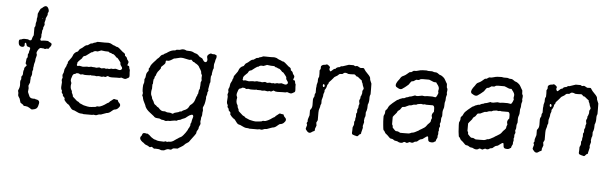

<svg xmlns="http://www.w3.org/2000/svg" viewBox="-51 -823 3831 1197"><g transform="rotate(5 1864.5 -224.0)"><path d="M228 -423.3Q230 -421.9 231 -420.9Q231.9 -419.9 234.9 -418.9Q237.3 -418 240.2 -416.5Q243.2 -415 246.6 -412.1Q250 -409.2 248 -402.3Q246.1 -395.5 243.2 -392.1Q240.2 -389.2 239.3 -388.2Q238.3 -386.7 235.4 -381.8Q232.9 -376.5 230 -377H217.8Q214.8 -374 210.4 -374Q206.1 -374 200.2 -377Q194.3 -377 189 -377L187 -377.9H183.1Q174.3 -377 165 -360.4Q155.8 -343.8 162.1 -337.9Q163.6 -328.6 159.7 -318.8Q155.8 -309.1 155.8 -293Q148.9 -272.5 148.9 -257.8L147 -250L147.9 -241.2L143.1 -226.1Q143.1 -223.6 143.6 -216.8Q144 -208 141.1 -200.2Q138.2 -192.9 136.2 -188L137.2 -182.1L136.2 -173.8Q135.3 -171.9 135.7 -164.6Q136.2 -157.2 134.8 -155.8L127.9 -139.2Q127 -135.7 128.4 -129.9Q129.9 -124 129.9 -122.1L127.9 -98.1Q127.9 -95.7 131.8 -88.4Q135.7 -81.1 136.7 -77.6Q138.2 -71.3 144 -64.9Q151.4 -59.1 162.1 -59.1H174.8Q177.7 -56.2 182.1 -56.2Q201.2 -54.2 203.1 -40Q203.1 -28.8 200.2 -22.9Q200.2 -17.6 195.3 -7.8Q190.4 2 176.3 5.9Q161.1 9.8 158.2 8.3Q155.3 6.8 144.5 -0.5Q133.8 -7.8 119.1 -8.8H113.8Q108.9 -8.8 108.4 -9.8Q107.9 -10.7 106.4 -12.7Q105 -14.6 104 -16.1Q103 -17.1 96.2 -21Q89.4 -24.9 86.9 -27.8Q85 -31.2 83 -41Q80.6 -53.2 74.2 -60.5Q67.9 -67.9 68.4 -76.2Q68.8 -85 68.8 -86.4L65.9 -98.1V-103Q75.7 -122.6 74.7 -139.6Q73.2 -156.2 74.2 -163.1L79.1 -173.8Q79.1 -175.8 78.6 -182.6Q78.1 -189.5 79.1 -190.9Q80.1 -192.9 83 -195.8Q86.9 -199.7 86.9 -209.5V-216.8Q86.9 -227.1 91.8 -236.8Q91.8 -240.7 91.8 -245.1Q93.8 -249 99.6 -254.9Q105.5 -260.7 106 -265.1Q96.2 -268.6 98.1 -279.8Q100.1 -291 100.1 -296.4Q100.1 -301.8 100.6 -303.7Q101.6 -306.6 104 -309.1Q106.9 -312 106.9 -314.9V-333Q112.8 -338.9 112.3 -344.2Q111.8 -349.6 115.2 -357.9Q118.7 -366.2 117.2 -373Q115.2 -376 108.4 -377.4Q101.6 -378.9 98.1 -380.9Q94.7 -382.8 92.8 -391.6Q90.8 -400.4 87.9 -401.9Q80.1 -403.8 81.5 -390.1Q82 -385.3 81.1 -382.8Q76.2 -373 62.5 -375.5Q48.8 -377.9 44.9 -391.6Q39.1 -419.9 53.2 -419.9Q58.6 -419.9 63 -422.9Q67.4 -425.8 80.1 -425.8L98.1 -424.8Q101.1 -424.8 105 -421.9Q109.4 -418.9 115.2 -419.9Q121.1 -420.9 122.1 -424.8Q126.5 -441.9 129.4 -446.8Q132.8 -451.7 132.8 -454.1V-501L138.2 -511.2Q139.2 -514.2 138.7 -521.5Q138.2 -528.8 140.6 -535.2Q143.1 -542 143.1 -546.9V-558.1Q146 -566.9 146 -574.2Q146 -581.5 146 -588.9Q156.2 -614.3 159.2 -617.2L161.1 -621.1Q162.1 -622.1 166 -624.5Q169.9 -627 170.9 -627.9Q195.8 -652.8 208.5 -627.9Q217.8 -608.9 208 -599.1Q208 -593.3 208 -586.9L198.2 -564.9V-557.1Q193.4 -540 192.9 -537.1L194.8 -523.9Q193.8 -520 190.9 -514.2Q188 -508.8 187.5 -506.8Q187 -504.9 187.5 -501.5Q188 -498 187.5 -496.6Q187 -495.1 185.1 -492.2Q183.1 -489.3 183.1 -487.8L182.1 -470.2L180.2 -462.9Q180.2 -460.9 180.7 -453.1Q181.2 -445.3 180.2 -443.4Q171.4 -428.2 180.7 -423.8Q183.1 -422.9 188.5 -424.3Q194.3 -425.8 209 -425.8Q223.6 -425.8 224.6 -425.3Q225.6 -424.8 228 -423.3ZM178.2 -564.9Q176.3 -562 181.2 -561Q183.1 -564 178.2 -564.9Z M509.8 -439Q517.1 -439 532.7 -446.8H548.8Q570.8 -446.8 577.6 -446.3Q584.5 -445.8 592.3 -446.8Q600.1 -447.8 607.9 -445.8Q614.7 -443.8 615.7 -443.8L633.8 -434.1H636.7L654.8 -425.8H658.2Q665 -425.8 695.8 -397Q710.4 -389.6 710.4 -381.8V-376Q712.4 -374 717.8 -370.1Q723.1 -366.2 724.1 -360.8Q725.1 -354 731.9 -346.7Q739.3 -339.4 733.4 -327.1Q727.5 -314.9 735.8 -314.9H737.8Q743.7 -313 743.7 -305.2Q743.7 -297.4 748.5 -290V-274.9Q748.5 -273.4 749.5 -261.7Q750.5 -250 749 -246.6Q747.6 -243.2 746.6 -242.2Q745.6 -241.2 743.2 -240.2Q740.7 -239.3 732.9 -234.4Q725.1 -229.5 714.8 -232.9L699.7 -237.8L689.5 -234.9Q679.7 -234.9 670.4 -234.9L641.1 -233.9Q633.8 -233.9 627.4 -234.9L614.7 -240.2L600.6 -232.9Q598.6 -231.9 595.2 -233.4Q591.8 -234.9 590.8 -234.9L577.6 -231.9L559.1 -234.9L543.5 -232.9L533.7 -234.9H511.7L506.8 -236.8L500.5 -234.9Q490.7 -234.9 480.5 -234.4Q470.2 -233.9 463.9 -235.8Q457.5 -237.8 455.1 -236.8Q450.2 -234.9 445.8 -234.9Q441.4 -234.9 434.6 -240.2Q419.9 -242.7 416.5 -239.3Q411.6 -234.9 408.2 -234.9H404.8Q398.9 -231.9 395.5 -225.1Q385.7 -201.2 387.7 -189.9L392.6 -176.8Q385.7 -147 397.9 -130.9Q400.4 -127.4 400.4 -122.6V-118.2Q402.3 -112.8 405.3 -107.9Q408.7 -103 408.2 -99.1Q407.7 -93.8 412.1 -90.8Q416.5 -87.9 426.8 -77.6Q437 -67.4 440.9 -66.4Q444.8 -65.4 446.8 -64Q448.7 -63 451.7 -59.6Q454.6 -56.2 456.5 -55.2Q458.5 -54.2 462.4 -53.2Q466.3 -52.2 473.6 -48.3Q481 -44.4 486.8 -43.9L504.4 -40Q518.1 -37.1 530.8 -39.1Q543.5 -41 548.3 -41Q553.2 -41 554.7 -41.5Q558.1 -42.5 561.5 -44.9Q564.9 -47.4 573.2 -45.9Q581.1 -44.9 596.7 -52.7Q612.8 -61 619.1 -66.4Q625.5 -71.8 627.9 -72.3Q634.8 -74.2 638.2 -78.6Q641.6 -83 642.6 -84Q643.6 -85 647.5 -87.4Q651.9 -89.8 656.7 -94.7Q661.6 -99.6 666.5 -101.1L679.7 -98.1Q688.5 -98.1 689.5 -96.7Q690.4 -95.7 691.9 -90.8Q693.8 -85 699.7 -79.6Q717.3 -64.5 694.8 -43.9Q684.6 -36.1 678.2 -36.1Q671.9 -36.1 667 -32.2Q661.6 -28.3 650.9 -19Q640.1 -10.3 627.4 -9.8Q616.2 -4.9 610.8 -3.9Q605.5 -2.9 600.1 0Q594.7 2.9 589.4 2.9Q583.5 2.9 580.6 3.4Q577.6 3.9 571.3 6.8Q564.9 9.8 561.5 9.8L546.4 7.8L538.6 9.8Q511.7 9.8 484.9 9.8L477.5 7.8Q459 7.8 452.1 3.9Q444.8 0 436 -3.4Q427.2 -6.8 426.8 -7.8Q415.5 -9.8 410.6 -13.2Q405.8 -16.6 397.5 -28.3Q389.6 -40 385.7 -42Q381.8 -43.9 378.9 -45.9Q375.5 -47.9 367.7 -56.6Q359.9 -65.4 358.9 -67.9Q357.9 -69.3 358.9 -74.2Q359.4 -79.1 357.9 -81.1Q356.4 -83 346.7 -92.8L345.7 -102.1Q336.9 -110.8 337.4 -116.7Q338.4 -122.1 338.4 -124L333.5 -132.8Q331.5 -138.7 331.5 -146.5L333.5 -176.8L330.6 -190.9L335.4 -207Q335.4 -208 334 -212.4Q332.5 -216.8 333.5 -225.1Q340.8 -237.8 340.8 -248.5Q340.8 -259.3 347.2 -269.5Q353.5 -279.8 353.5 -283.7Q353.5 -287.1 354 -288.1Q354.5 -289.1 355.5 -290.5Q356.4 -292 357.4 -293.5Q358.4 -294.9 358.9 -296.4Q359.4 -297.9 358.9 -301.3Q358.9 -304.7 360.8 -308.6Q362.8 -312.5 372.1 -324.2Q384.3 -339.4 386.2 -347.2Q387.7 -355 395.5 -363.8Q403.8 -372.1 409.2 -373.5Q414.6 -375 416 -376.5Q418.5 -378.9 421.9 -385.7Q425.3 -392.6 431.6 -395.5Q439.9 -399.4 451.2 -410.2Q462.4 -420.9 473.6 -420.9Q477.1 -422.4 491.7 -433.1L499.5 -434.1Q504.9 -434.1 509.8 -439ZM506.8 -289.1Q513.7 -287.1 529.8 -287.1L538.6 -285.2L557.6 -289.1Q558.6 -289.1 570.8 -284.2L588.4 -287.1L599.6 -284.2L609.9 -286.1L618.7 -284.2L632.8 -288.1Q634.8 -288.1 639.2 -287.1Q643.6 -286.1 650.4 -288.1Q657.7 -290 660.2 -289.6Q662.6 -289.1 667.5 -287.6Q672.4 -286.1 679.7 -284.2Q687 -282.2 692.9 -285.6Q698.7 -289.1 699.7 -294.9Q700.2 -300.8 693.4 -308.6Q686.5 -316.4 686.5 -322.8V-330.1Q685.5 -333 681.2 -337.9Q676.8 -342.8 672.9 -348.6Q666 -359.4 658.7 -359.9Q656.7 -362.3 648.4 -371.1Q640.1 -379.9 630.9 -379.9Q629.4 -381.3 622.6 -384.8Q613.8 -384.8 610.4 -388.7Q606.9 -392.6 605 -392.1Q582 -392.1 570.3 -394.5Q558.6 -397 556.6 -394Q541.5 -388.2 538.6 -387.2L526.9 -388.2Q516.1 -388.2 507.8 -379.9Q500.5 -379.9 496.6 -376Q493.7 -375 466.8 -354Q464.8 -353 458.5 -351.6Q452.1 -350.1 448.7 -343.3Q445.8 -335.9 442.9 -333.5Q439.9 -331.1 436.5 -327.6Q424.8 -317.4 418.5 -307.1V-299.8Q417.5 -298.8 417.5 -296.9L416.5 -293Q418 -284.7 425.3 -286.6Q432.6 -289.1 434.6 -288.1L455.6 -284.2L481.4 -287.1L491.7 -286.1Z M1159.7 -2.4Q1159.7 -7.8 1167.5 -33.2Q1167.5 -48.8 1154.8 -44.9Q1142.1 -41 1130.4 -30.8Q1118.7 -20.5 1114.3 -19.5Q1109.9 -18.6 1100.6 -14.2Q1091.3 -8.8 1088.9 -7.8Q1086.4 -6.8 1081.5 -6.3Q1076.7 -5.9 1074.7 -4.9Q1072.8 -3.9 1070.3 -2Q1068.4 0 1067.4 0H1054.2L1036.6 2.9Q1025.9 5.9 1021 5.4Q1016.6 4.9 1013.7 4.9L999.5 7.8Q996.6 7.8 992.7 5.9Q984.9 2 979 2.4Q973.1 2.9 967.3 -0.5Q961.4 -3.9 957.5 -4.4Q953.6 -4.9 944.3 -5.4Q935.1 -5.9 930.2 -8.8Q925.3 -11.7 922.4 -15.6Q919.4 -19 897 -35.6Q874.5 -52.2 866.2 -70.8Q865.2 -71.3 865.2 -74.2Q865.2 -77.1 856.4 -93.8Q847.7 -110.4 846.2 -118.7Q845.2 -127 844.2 -128.9L839.4 -138.2L842.3 -153.8Q836.4 -166 839.4 -204.1L844.2 -219.2Q845.2 -222.2 844.7 -229Q844.2 -235.8 844.2 -240.2L849.6 -252Q850.6 -253.9 851.6 -267.6Q852.5 -281.2 865.2 -293.9Q866.2 -296.9 865.7 -301.3Q865.2 -305.7 865.2 -308.1Q865.2 -310.5 870.6 -315.9Q870.6 -317.4 874.5 -327.1Q879.4 -336.9 892.1 -350.6Q904.8 -364.3 906.7 -366.2Q908.2 -368.2 908.7 -369.1Q908.7 -370.1 910.6 -371.6Q912.6 -373 913.6 -374.5Q914.6 -376 918.5 -378.4Q922.4 -380.9 930.2 -391.6Q938 -402.3 947.3 -402.8Q956.1 -411.6 965.3 -414.1Q966.3 -415 978.5 -422.9Q999 -436 1019.5 -436L1028.3 -440.9Q1031.2 -441.9 1038.6 -441.4Q1045.9 -440.9 1052.7 -443.4Q1059.6 -445.8 1061.5 -446.3Q1063.5 -446.8 1069.3 -446.8Q1075.2 -446.8 1078.6 -445.8L1090.3 -440.9Q1121.6 -440.9 1130.9 -435.5Q1143.1 -428.7 1150.4 -427.7Q1157.7 -426.8 1165.5 -418.9L1175.3 -409.2Q1178.2 -407.2 1183.1 -405.3Q1188 -403.3 1190.9 -401.4Q1193.4 -399.9 1198.7 -390.6Q1204.1 -381.3 1210.4 -379.9Q1221.7 -377 1224.6 -392.1Q1225.6 -396 1222.2 -407.7Q1218.8 -419.4 1228 -427.7Q1237.3 -436 1244.6 -436L1253.4 -433.1H1266.6Q1268.6 -433.1 1271 -431.2Q1273.4 -429.2 1276.9 -428.7Q1280.3 -428.2 1280.3 -419.4Q1280.3 -411.1 1277.3 -405.3Q1274.4 -399.4 1273.9 -392.6Q1273.4 -386.2 1270.5 -378.9Q1267.6 -371.1 1268.1 -360.4Q1268.6 -349.6 1268.6 -346.2Q1263.2 -335 1263.2 -330.1Q1263.2 -325.2 1261.7 -321.3Q1260.3 -317.4 1260.3 -314V-305.2L1255.4 -293Q1254.4 -289.1 1254.9 -275.9Q1255.4 -262.7 1255.4 -257.8L1252.4 -251Q1249.5 -231 1247.6 -222.7Q1245.6 -214.4 1245.6 -211.9L1247.6 -205.1Q1247.6 -201.2 1242.7 -193.8Q1242.7 -179.7 1239.7 -173.3Q1236.8 -167 1236.8 -162.1Q1237.3 -157.2 1237.3 -153.3Q1237.3 -149.4 1234.4 -133.3Q1231.4 -116.7 1228.5 -110.8L1222.7 -97.2Q1221.7 -93.3 1223.6 -85.9Q1225.6 -78.6 1223.6 -71.3Q1221.7 -64 1222.2 -55.7Q1222.7 -47.4 1219.7 -40Q1216.3 -33.2 1216.8 -27.3Q1217.3 -21.5 1215.3 -14.2Q1213.4 -7.3 1215.8 0.5Q1218.3 8.3 1212.9 16.6Q1206.5 26.4 1206.5 39.1Q1194.8 56.6 1195.8 62.5Q1196.8 68.4 1185.1 83Q1173.3 97.7 1164.6 110.4Q1155.8 123 1153.8 125.5Q1151.4 127.9 1144.5 131.8Q1138.2 135.7 1135.3 137.7Q1132.3 139.6 1130.4 142.1Q1128.4 144 1127.4 145.5Q1126.5 147 1124.5 148.4Q1122.6 149.9 1119.1 152.8Q1115.7 155.3 1106 161.1Q1096.2 167 1094.2 168Q1093.3 168.9 1091.8 170.4Q1088.4 173.8 1074.7 172.9Q1061 171.9 1055.2 177.2Q1049.3 183.1 1045.4 183.1L1028.3 181.2Q1019 182.6 1004.4 190.9Q987.3 193.4 980 189Q972.7 185.1 951.7 185.1L941.4 186L927.2 175.8Q922.9 175.8 918.5 178.2Q914.1 180.7 909.2 176.3Q902.8 170.9 893.1 168Q883.3 165 879.4 160.6Q875.5 156.2 873.5 155.3Q871.6 154.3 869.6 152.8Q867.7 151.9 866.2 150.9Q845.2 134.8 850.6 121.1Q850.6 119.1 853.5 116.7Q857.9 113.3 860.4 103.5Q863.3 94.2 873 94.2Q882.3 94.2 884.3 96.2Q889.2 96.2 893.6 96.2Q903.3 101.1 918.5 116.2Q937 128.9 940.9 128.9Q945.3 128.9 953.6 132.8Q961.4 136.7 999.5 137.2Q1006.3 133.8 1009.3 133.8Q1012.2 133.8 1015.1 135.7Q1018.6 137.7 1022.9 135.7Q1027.3 133.8 1033.2 134.3Q1039.1 134.8 1047.9 131.8Q1056.6 128.9 1066.9 120.6Q1076.7 112.8 1079.6 111.8Q1084 110.4 1087.4 106.9Q1090.8 103.5 1096.7 101.6Q1102.5 99.1 1107.9 94.7Q1114.7 88.9 1128.9 69.8Q1142.6 50.3 1142.6 44.9Q1147.9 39.6 1154.3 22Q1154.3 17.1 1154.3 12.2Q1159.2 2 1159.7 1ZM1193.4 -219.2Q1195.3 -225.1 1195.3 -252Q1200.2 -261.7 1200.2 -264.6L1198.2 -277.8L1199.2 -295.9L1193.4 -307.1V-310.1Q1193.4 -320.3 1187 -329.1Q1180.7 -337.9 1178.2 -343.3Q1174.3 -354.5 1156.2 -365.2Q1155.3 -366.2 1153.3 -366.7Q1151.4 -367.2 1150.4 -367.7Q1149.4 -368.2 1148.4 -369.6Q1147.5 -371.1 1146 -372.1Q1144.5 -373 1143.6 -373.5Q1142.6 -374 1140.6 -374Q1139.2 -374 1137.2 -375Q1135.3 -376 1131.3 -380.9Q1127.4 -385.7 1125.5 -386.7Q1123.5 -387.7 1116.2 -384.8Q1110.4 -384.8 1089.4 -389.6Q1068.4 -394.5 1063 -393.6Q1058.1 -393.1 1054.2 -393.1L1025.4 -386.2Q1019.5 -386.2 1014.6 -383.8L1004.4 -377Q1002.4 -375 992.7 -370.6Q982.9 -366.2 975.6 -367.7Q967.8 -369.1 967.3 -365.2Q966.3 -361.8 966.3 -359.4V-354Q964.4 -346.2 952.6 -336.4Q940.4 -326.7 940.4 -322.3V-316.9Q939.5 -316.9 935.1 -309.1Q930.2 -301.8 926.3 -297.9Q922.4 -293.9 921.4 -292Q920.4 -290 919.9 -288.1Q919.4 -286.1 918.9 -285.2Q918.5 -284.2 917 -282.7Q915.5 -281.2 915 -279.3Q914.6 -277.3 914.6 -275.4Q914.6 -270.5 910.6 -266.6Q906.7 -262.7 906.2 -258.3V-252L901.4 -245.1Q899.4 -235.4 899.4 -216.8Q896.5 -213.9 896.5 -210V-186Q890.6 -165.5 894.5 -147L900.4 -133.8Q901.4 -131.8 901.4 -129.4Q901.4 -127 901.9 -125.5Q902.3 -124 903.8 -121.6Q905.3 -119.1 906.2 -117.7Q907.2 -116.2 908.7 -113.3Q910.6 -110.4 911.6 -109.4Q912.6 -107.9 915.5 -99.6Q918.5 -91.3 923.8 -87.9Q929.2 -85 930.2 -84Q931.2 -83 934.1 -80.1Q936.5 -77.1 938 -76.2Q939.5 -75.2 942.9 -73.7Q946.3 -72.3 947.3 -71.3Q964.4 -49.8 980 -51.8Q986.3 -52.7 989.3 -51.8L1002.4 -46.9Q1005.4 -45.9 1012.2 -46.4Q1019 -46.9 1022.5 -45.9L1038.6 -41L1049.3 -47.9Q1053.2 -49.8 1063.5 -51.8Q1073.7 -53.7 1077.6 -56.6Q1081.5 -60.1 1085 -59.6Q1088.4 -59.1 1090.3 -59.6Q1092.3 -60.1 1095.2 -63Q1099.1 -66.9 1107.4 -69.8Q1129.4 -77.1 1137.7 -96.7Q1140.6 -103 1143.6 -105Q1164.6 -119.1 1170.4 -141.1Q1176.3 -163.1 1180.7 -166Q1180.7 -168 1180.7 -169.9Q1180.7 -171.9 1181.2 -173.3Q1181.6 -174.8 1183.6 -176.3Q1185.5 -177.7 1185.5 -180.2L1188.5 -202.1L1193.4 -210.9Z M1547.4 -439Q1554.7 -439 1570.3 -446.8H1586.4Q1608.4 -446.8 1615.2 -446.3Q1622.1 -445.8 1629.9 -446.8Q1637.7 -447.8 1645.5 -445.8Q1652.3 -443.8 1653.3 -443.8L1671.4 -434.1H1674.3L1692.4 -425.8H1695.8Q1702.6 -425.8 1733.4 -397Q1748 -389.6 1748 -381.8V-376Q1750 -374 1755.4 -370.1Q1760.7 -366.2 1761.7 -360.8Q1762.7 -354 1769.5 -346.7Q1776.9 -339.4 1771 -327.1Q1765.1 -314.9 1773.4 -314.9H1775.4Q1781.2 -313 1781.2 -305.2Q1781.2 -297.4 1786.1 -290V-274.9Q1786.1 -273.4 1787.1 -261.7Q1788.1 -250 1786.6 -246.6Q1785.2 -243.2 1784.2 -242.2Q1783.2 -241.2 1780.8 -240.2Q1778.3 -239.3 1770.5 -234.4Q1762.7 -229.5 1752.4 -232.9L1737.3 -237.8L1727.1 -234.9Q1717.3 -234.9 1708 -234.9L1678.7 -233.9Q1671.4 -233.9 1665 -234.9L1652.3 -240.2L1638.2 -232.9Q1636.2 -231.9 1632.8 -233.4Q1629.4 -234.9 1628.4 -234.9L1615.2 -231.9L1596.7 -234.9L1581.1 -232.9L1571.3 -234.9H1549.3L1544.4 -236.8L1538.1 -234.9Q1528.3 -234.9 1518.1 -234.4Q1507.8 -233.9 1501.5 -235.8Q1495.1 -237.8 1492.7 -236.8Q1487.8 -234.9 1483.4 -234.9Q1479 -234.9 1472.2 -240.2Q1457.5 -242.7 1454.1 -239.3Q1449.2 -234.9 1445.8 -234.9H1442.4Q1436.5 -231.9 1433.1 -225.1Q1423.3 -201.2 1425.3 -189.9L1430.2 -176.8Q1423.3 -147 1435.5 -130.9Q1438 -127.4 1438 -122.6V-118.2Q1439.9 -112.8 1442.9 -107.9Q1446.3 -103 1445.8 -99.1Q1445.3 -93.8 1449.7 -90.8Q1454.1 -87.9 1464.4 -77.6Q1474.6 -67.4 1478.5 -66.4Q1482.4 -65.4 1484.4 -64Q1486.3 -63 1489.3 -59.6Q1492.2 -56.2 1494.1 -55.2Q1496.1 -54.2 1500 -53.2Q1503.9 -52.2 1511.2 -48.3Q1518.6 -44.4 1524.4 -43.9L1542 -40Q1555.7 -37.1 1568.4 -39.1Q1581.1 -41 1585.9 -41Q1590.8 -41 1592.3 -41.5Q1595.7 -42.5 1599.1 -44.9Q1602.5 -47.4 1610.8 -45.9Q1618.7 -44.9 1634.3 -52.7Q1650.4 -61 1656.7 -66.4Q1663.1 -71.8 1665.5 -72.3Q1672.4 -74.2 1675.8 -78.6Q1679.2 -83 1680.2 -84Q1681.2 -85 1685.1 -87.4Q1689.5 -89.8 1694.3 -94.7Q1699.2 -99.6 1704.1 -101.1L1717.3 -98.1Q1726.1 -98.1 1727.1 -96.7Q1728 -95.7 1729.5 -90.8Q1731.4 -85 1737.3 -79.6Q1754.9 -64.5 1732.4 -43.9Q1722.2 -36.1 1715.8 -36.1Q1709.5 -36.1 1704.6 -32.2Q1699.2 -28.3 1688.5 -19Q1677.7 -10.3 1665 -9.8Q1653.8 -4.9 1648.4 -3.9Q1643.1 -2.9 1637.7 0Q1632.3 2.9 1627 2.9Q1621.1 2.9 1618.2 3.4Q1615.2 3.9 1608.9 6.8Q1602.5 9.8 1599.1 9.8L1584 7.8L1576.2 9.8Q1549.3 9.8 1522.5 9.8L1515.1 7.8Q1496.6 7.8 1489.7 3.9Q1482.4 0 1473.6 -3.4Q1464.8 -6.8 1464.4 -7.8Q1453.1 -9.8 1448.2 -13.2Q1443.4 -16.6 1435.1 -28.3Q1427.2 -40 1423.3 -42Q1419.4 -43.9 1416.5 -45.9Q1413.1 -47.9 1405.3 -56.6Q1397.5 -65.4 1396.5 -67.9Q1395.5 -69.3 1396.5 -74.2Q1397 -79.1 1395.5 -81.1Q1394 -83 1384.3 -92.8L1383.3 -102.1Q1374.5 -110.8 1375 -116.7Q1376 -122.1 1376 -124L1371.1 -132.8Q1369.1 -138.7 1369.1 -146.5L1371.1 -176.8L1368.2 -190.9L1373 -207Q1373 -208 1371.6 -212.4Q1370.1 -216.8 1371.1 -225.1Q1378.4 -237.8 1378.4 -248.5Q1378.4 -259.3 1384.8 -269.5Q1391.1 -279.8 1391.1 -283.7Q1391.1 -287.1 1391.6 -288.1Q1392.1 -289.1 1393.1 -290.5Q1394 -292 1395 -293.5Q1396 -294.9 1396.5 -296.4Q1397 -297.9 1396.5 -301.3Q1396.5 -304.7 1398.4 -308.6Q1400.4 -312.5 1409.7 -324.2Q1421.9 -339.4 1423.8 -347.2Q1425.3 -355 1433.1 -363.8Q1441.4 -372.1 1446.8 -373.5Q1452.1 -375 1453.6 -376.5Q1456.1 -378.9 1459.5 -385.7Q1462.9 -392.6 1469.2 -395.5Q1477.5 -399.4 1488.8 -410.2Q1500 -420.9 1511.2 -420.9Q1514.6 -422.4 1529.3 -433.1L1537.1 -434.1Q1542.5 -434.1 1547.4 -439ZM1544.4 -289.1Q1551.3 -287.1 1567.4 -287.1L1576.2 -285.2L1595.2 -289.1Q1596.2 -289.1 1608.4 -284.2L1626 -287.1L1637.2 -284.2L1647.5 -286.1L1656.2 -284.2L1670.4 -288.1Q1672.4 -288.1 1676.8 -287.1Q1681.2 -286.1 1688 -288.1Q1695.3 -290 1697.8 -289.6Q1700.2 -289.1 1705.1 -287.6Q1710 -286.1 1717.3 -284.2Q1724.6 -282.2 1730.5 -285.6Q1736.3 -289.1 1737.3 -294.9Q1737.8 -300.8 1731 -308.6Q1724.1 -316.4 1724.1 -322.8V-330.1Q1723.1 -333 1718.8 -337.9Q1714.4 -342.8 1710.4 -348.6Q1703.6 -359.4 1696.3 -359.9Q1694.3 -362.3 1686 -371.1Q1677.7 -379.9 1668.5 -379.9Q1667 -381.3 1660.2 -384.8Q1651.4 -384.8 1647.9 -388.7Q1644.5 -392.6 1642.6 -392.1Q1619.6 -392.1 1607.9 -394.5Q1596.2 -397 1594.2 -394Q1579.1 -388.2 1576.2 -387.2L1564.5 -388.2Q1553.7 -388.2 1545.4 -379.9Q1538.1 -379.9 1534.2 -376Q1531.2 -375 1504.4 -354Q1502.4 -353 1496.1 -351.6Q1489.7 -350.1 1486.3 -343.3Q1483.4 -335.9 1480.5 -333.5Q1477.5 -331.1 1474.1 -327.6Q1462.4 -317.4 1456.1 -307.1V-299.8Q1455.1 -298.8 1455.1 -296.9L1454.1 -293Q1455.6 -284.7 1462.9 -286.6Q1470.2 -289.1 1472.2 -288.1L1493.2 -284.2L1519 -287.1L1529.3 -286.1Z M1934.1 -417Q1941.4 -428.2 1960 -428.2Q1965.8 -431.2 1969.7 -431.2Q1973.6 -431.2 1977.1 -428.2Q1993.2 -418 1989.3 -411.1Q1985.4 -404.3 1988.8 -397.9Q1992.2 -391.1 1994.6 -390.1Q1997.1 -389.2 2005.9 -397.9Q2016.1 -408.2 2020.5 -408.2H2024.9Q2027.8 -414.6 2034.7 -417.5Q2041 -420.9 2044.9 -420.4Q2048.8 -419.9 2052.2 -423.3Q2057.6 -428.2 2063 -428.2H2067.9Q2105 -441.4 2106 -440.9H2136.2L2145 -436Q2147 -435.1 2150.4 -436.5Q2154.3 -438 2157.2 -438Q2160.2 -438 2168 -433.6Q2175.8 -429.2 2177.7 -428.2Q2179.7 -427.2 2189.5 -428.2Q2199.2 -429.7 2202.1 -426.8Q2205.1 -423.8 2208 -418Q2210.9 -412.1 2224.6 -398.4Q2238.3 -384.8 2242.2 -377.9Q2246.1 -371.1 2245.6 -366.2Q2245.1 -360.4 2250.5 -349.6Q2255.9 -338.9 2256.3 -335.9Q2256.8 -333 2256.8 -301.8V-270Q2252 -259.3 2252 -251.5V-238.8Q2252 -217.8 2245.1 -204.1Q2245.1 -175.8 2241.7 -167Q2238.3 -158.2 2237.3 -155.3Q2236.3 -152.3 2237.3 -143.6Q2237.8 -134.3 2236.8 -130.9L2231.9 -118.2V-113.8L2230 -104L2231.9 -92.8L2226.1 -70.8Q2225.1 -68.8 2226.1 -64Q2227.1 -59.1 2227.1 -57.1L2219.2 -25.4V-21Q2216.8 -16.1 2213.9 -16.1Q2210.9 -16.6 2205.1 -8.8Q2199.2 -1 2195.3 -1.5Q2191.4 -2 2177.7 -5.9Q2165 -9.8 2163.6 -12.7Q2162.1 -15.6 2162.1 -19.5L2163.1 -37.1V-53.2Q2163.1 -56.2 2165 -59.1Q2167 -62 2168.9 -67.9Q2170.9 -73.2 2170.4 -80.1Q2169.9 -86.9 2169.9 -89.8L2174.8 -99.1Q2175.8 -102.1 2175.3 -107.4Q2174.8 -112.8 2176.3 -115.2L2178.2 -123.5Q2178.2 -125 2177.7 -132.8Q2177.2 -140.6 2178.2 -142.6Q2179.2 -144.5 2181.2 -146.5Q2183.1 -148.9 2183.1 -151.4Q2183.1 -153.3 2182.6 -160.2Q2182.1 -167 2183.1 -169.4Q2184.1 -171.9 2186 -174.3Q2188 -176.8 2188 -179.2L2189 -193.8L2192.9 -204.1Q2187.5 -223.6 2191.4 -230Q2195.8 -236.3 2195.8 -241.7V-249Q2199.7 -252.9 2204.1 -271V-286.1L2210.9 -298.8Q2211.9 -303.2 2207.5 -312Q2203.1 -321.3 2202.6 -326.2Q2201.7 -334 2195.8 -341.8V-347.7Q2195.8 -350.1 2191.9 -352.1Q2188 -354.5 2177.7 -363.3Q2167.5 -372.6 2166 -372.1H2162.6Q2160.2 -372.1 2155.3 -377.4Q2150.4 -382.8 2147.5 -383.8Q2144.5 -384.8 2134.8 -383.8Q2125 -382.8 2107.9 -383.8Q2085.4 -395 2075.7 -383.8Q2070.8 -378.4 2062 -379.4Q2053.2 -380.4 2046.9 -373Q2040.5 -366.2 2033.7 -363.3Q2027.3 -359.9 2024.4 -357.9Q2020.5 -355 2016.6 -349.1Q2012.7 -343.3 2004.4 -335Q1995.6 -326.7 1990.2 -318.8L1989.3 -312Q1988.3 -310.1 1985.4 -307.1Q1982.4 -304.7 1982.4 -302.7Q1981.9 -300.8 1981.9 -297.9Q1981.9 -294.9 1978.5 -287.1Q1975.1 -279.3 1974.1 -277.8Q1973.1 -275.9 1971.2 -273.9Q1969.2 -272 1969.2 -271V-259.8L1963.9 -245.1Q1962.9 -243.2 1963.4 -238.3Q1963.9 -233.4 1960 -220.7Q1956.1 -208 1956.1 -207V-185.1Q1950.2 -173.3 1950.7 -168.9Q1951.2 -164.6 1947.3 -154.8Q1942.9 -144.5 1942.9 -128.9V-80.1L1935.1 -64L1938 -45.9L1930.2 -24.9V-18.6Q1930.2 -11.7 1927.7 -11.2Q1918.5 -8.3 1910.6 -2Q1897.5 8.3 1884.8 -3.4Q1872.1 -15.6 1873 -22.9L1878.9 -43Q1879.9 -44.9 1877.9 -48.8Q1876 -52.7 1875.5 -54.7Q1875 -56.6 1877.4 -60.5Q1879.9 -64 1880.9 -65.9Q1880.9 -67.4 1880.4 -73.2Q1879.9 -79.1 1884.3 -90.8Q1888.7 -102.5 1889.2 -106V-137.2Q1889.2 -139.2 1894.5 -145.5Q1903.8 -156.2 1901.9 -182.6Q1900.4 -209 1904.3 -216.3Q1908.2 -223.6 1909.2 -225.6Q1910.2 -227.5 1909.7 -232.9Q1909.2 -237.8 1910.2 -240.2L1915 -249V-278.8Q1917 -284.2 1917 -298.8L1921.9 -317.9V-329.1Q1921.9 -338.9 1924.3 -343.3Q1926.8 -347.2 1927.7 -350.1Q1928.7 -353 1928.2 -369.1Q1927.2 -385.3 1927.2 -390.1L1933.1 -399.9Q1933.1 -417 1934.1 -417ZM1965.8 -303.2Q1956.5 -312.5 1955.6 -300.3Q1955.1 -295.9 1957 -292Q1959 -288.1 1961.9 -289.1Q1969.7 -291 1965.8 -303.2Z M2444.8 -257.8 2459 -263.2H2466.8L2480.5 -270Q2481.4 -271 2484.4 -271Q2487.3 -271 2489.3 -271.5Q2491.2 -272 2493.2 -273.4Q2498.5 -276.9 2504.9 -277.3Q2511.2 -277.8 2520.5 -281.7Q2529.3 -285.2 2532.2 -286.1Q2535.2 -287.1 2537.1 -285.6Q2539.6 -284.2 2541.5 -284.2H2551.8L2577.6 -289.1L2593.8 -287.1Q2604.5 -290 2641.6 -289.1L2660.6 -286.1Q2666.5 -287.1 2671.9 -299.8Q2677.7 -312.5 2677.7 -314.9Q2677.7 -316.9 2675.8 -320.3Q2673.8 -323.7 2677.2 -337.4Q2680.7 -351.1 2662.6 -372.1Q2661.6 -373 2660.2 -376Q2658.7 -378.9 2656.7 -379.4Q2654.8 -379.9 2649.4 -379.4Q2644 -378.9 2635.7 -382.8Q2627.4 -387.2 2625.5 -387.2Q2623.5 -387.2 2612.8 -392.1H2573.2Q2559.6 -392.1 2554.7 -387.7Q2549.8 -383.3 2542.5 -384.3Q2535.6 -384.8 2532.7 -384.8L2515.6 -374Q2513.7 -373 2508.3 -373Q2502.9 -373 2497.6 -364.3Q2492.2 -355.5 2487.8 -350.1Q2482.4 -344.7 2474.6 -338.9Q2466.8 -333 2464.8 -331.1Q2462.9 -329.1 2459.5 -327.6Q2456.5 -326.2 2453.6 -323.2Q2442.4 -313 2425.8 -321.8Q2409.2 -330.1 2409.7 -334Q2401.9 -347.2 2428.7 -379.9Q2436.5 -394 2442.4 -397.5Q2448.2 -400.9 2456.1 -404.3Q2463.4 -407.7 2472.7 -416Q2482.4 -424.8 2485.4 -426.8Q2488.3 -428.7 2492.2 -428.7Q2495.6 -428.2 2497.6 -429.2Q2499.5 -430.2 2504.9 -434.1Q2509.8 -438 2512.7 -439Q2515.6 -439.9 2520.5 -439Q2525.9 -438 2540.5 -442.4Q2555.2 -447.3 2567.9 -447.3Q2580.6 -447.3 2583.5 -447.8Q2586.4 -448.2 2589.4 -448.2L2603.5 -445.8H2626.5Q2627.4 -445.8 2629.9 -444.8Q2632.8 -443.8 2634.8 -443.4Q2636.7 -442.9 2638.7 -441.9Q2640.6 -440.9 2645.5 -441.4Q2650.4 -441.9 2653.3 -440.9Q2656.2 -439.9 2660.6 -438Q2664.6 -436 2668.5 -432.6Q2671.9 -429.2 2674.8 -428.2Q2677.7 -427.7 2682.6 -425.8Q2687.5 -423.8 2689.5 -422.4Q2691.4 -420.9 2698.7 -415.5Q2706.1 -410.2 2711.4 -399.9Q2716.3 -389.6 2720.7 -383.3Q2725.6 -377 2725.6 -374L2726.6 -354L2731.4 -344.2V-335.4L2729.5 -319.8L2731.4 -310.1Q2726.6 -295.4 2726.6 -292L2725.6 -272L2721.7 -256.8Q2720.7 -252.9 2721.2 -240.7Q2721.7 -228.5 2717.8 -218.8Q2711.9 -205.1 2713.4 -187.5Q2714.8 -170.4 2710.4 -166Q2707.5 -157.2 2708 -147Q2708.5 -136.7 2706.1 -131.3Q2703.6 -126 2703.1 -124Q2702.6 -122.1 2703.6 -119.1Q2704.6 -116.2 2705.1 -113.3Q2705.6 -110.4 2705.6 -107.9Q2705.6 -106 2702.6 -101.6Q2699.7 -97.2 2700.2 -89.8Q2700.7 -83 2700.7 -81.1Q2700.7 -79.1 2697.8 -73.2L2698.7 -59.1L2695.8 -48.8Q2695.8 -43 2695.8 -37.1Q2695.3 -36.1 2691.4 -28.3Q2687.5 -20.5 2687.5 -17.6Q2687.5 -11.2 2681.6 -11.2Q2674.8 -3.9 2662.1 -3.9Q2649.4 -3.9 2644 -8.8Q2638.7 -13.7 2638.7 -25.4Q2638.7 -36.6 2634.8 -39.1Q2627.9 -39.1 2616.2 -29.3Q2603.5 -18.1 2596.7 -18.1Q2589.4 -17.6 2580.6 -9.8Q2572.3 -2 2569.3 -1Q2566.4 0 2563 0Q2556.6 0 2550.3 5.4Q2543.9 10.7 2531.7 7.8Q2527.8 4.9 2525.4 5.9L2508.8 13.2L2493.7 7.8Q2487.8 7.8 2482.4 13.2Q2466.8 19.5 2447.8 7.8Q2445.3 6.8 2439.5 6.3Q2433.6 5.9 2431.2 4.9Q2428.7 3.9 2424.3 0.5Q2417.5 -4.9 2409.7 -4.9Q2402.3 -4.9 2398.4 -9.8Q2394.5 -14.6 2383.8 -24.4Q2373 -33.2 2370.1 -35.6Q2367.7 -38.1 2361.8 -49.8Q2357.4 -52.2 2356 -56.2Q2354.5 -59.6 2352.1 -85Q2349.6 -110.4 2349.6 -126V-142.1Q2357.9 -158.2 2356.9 -167Q2356 -175.8 2360.4 -179.7Q2364.7 -183.1 2366.2 -185.5Q2367.7 -188 2368.7 -189Q2369.6 -189.9 2374 -200.2Q2378.4 -210.4 2398.9 -227.5Q2419.9 -245.1 2423.8 -247.6Q2427.7 -250 2430.2 -250.5Q2433.6 -251 2437.5 -254.4Q2441.4 -257.8 2444.8 -257.8ZM2536.1 -229Q2528.8 -229 2523.9 -226.1Q2518.1 -222.2 2503.4 -222.2Q2498.5 -220.7 2489.3 -215.8Q2480.5 -210.9 2477.5 -210Q2474.6 -209 2469.2 -209Q2463.9 -209 2461.4 -208Q2458.5 -206.1 2454.6 -199.7Q2450.7 -193.4 2448.2 -190.4Q2445.8 -187.5 2441.4 -185.1Q2433.6 -180.7 2432.6 -175.8Q2431.6 -170.4 2420.9 -159.2Q2410.6 -147.9 2406.7 -141.1V-95.2L2411.6 -85.9Q2411.6 -76.2 2412.1 -75.2Q2412.1 -74.2 2421.9 -64.5Q2431.6 -54.7 2433.6 -54.7Q2435.5 -54.2 2441.4 -54.2Q2447.3 -54.7 2453.1 -50.8Q2459 -46.9 2461.9 -46.4Q2463.9 -45.9 2489.3 -46.4L2514.6 -46.9Q2520 -46.9 2534.7 -54.2H2540.5Q2545.9 -54.2 2575.7 -70.8Q2576.7 -73.2 2591.8 -81.1Q2613.8 -92.8 2620.6 -103.5Q2627.4 -114.3 2636.7 -122.1Q2645.5 -129.9 2645.5 -136.7Q2645.5 -143.1 2646.5 -144L2651.4 -155.8Q2651.4 -157.2 2649.4 -163.1Q2644 -178.7 2659.7 -194.8V-213.9Q2659.7 -231.9 2649.4 -234.9Q2628.4 -234.9 2607.4 -234.9L2598.6 -236.8L2589.4 -234.9Q2586.4 -234.9 2581.5 -236.3Q2576.7 -237.8 2573.2 -236.8Q2569.3 -235.8 2563.5 -235.4Q2557.6 -234.9 2555.7 -234.4Q2553.7 -233.9 2550.8 -231.9Q2547.9 -230 2545.9 -229.5Q2543.9 -229 2536.1 -229Z M2916.5 -257.8 2930.7 -263.2H2938.5L2952.1 -270Q2953.1 -271 2956.1 -271Q2959 -271 2960.9 -271.5Q2962.9 -272 2964.8 -273.4Q2970.2 -276.9 2976.6 -277.3Q2982.9 -277.8 2992.2 -281.7Q3001 -285.2 3003.9 -286.1Q3006.8 -287.1 3008.8 -285.6Q3011.2 -284.2 3013.2 -284.2H3023.4L3049.3 -289.1L3065.4 -287.1Q3076.2 -290 3113.3 -289.1L3132.3 -286.1Q3138.2 -287.1 3143.6 -299.8Q3149.4 -312.5 3149.4 -314.9Q3149.4 -316.9 3147.5 -320.3Q3145.5 -323.7 3148.9 -337.4Q3152.3 -351.1 3134.3 -372.1Q3133.3 -373 3131.8 -376Q3130.4 -378.9 3128.4 -379.4Q3126.5 -379.9 3121.1 -379.4Q3115.7 -378.9 3107.4 -382.8Q3099.1 -387.2 3097.2 -387.2Q3095.2 -387.2 3084.5 -392.1H3044.9Q3031.2 -392.1 3026.4 -387.7Q3021.5 -383.3 3014.2 -384.3Q3007.3 -384.8 3004.4 -384.8L2987.3 -374Q2985.4 -373 2980 -373Q2974.6 -373 2969.2 -364.3Q2963.9 -355.5 2959.5 -350.1Q2954.1 -344.7 2946.3 -338.9Q2938.5 -333 2936.5 -331.1Q2934.6 -329.1 2931.2 -327.6Q2928.2 -326.2 2925.3 -323.2Q2914.1 -313 2897.5 -321.8Q2880.9 -330.1 2881.3 -334Q2873.5 -347.2 2900.4 -379.9Q2908.2 -394 2914.1 -397.5Q2919.9 -400.9 2927.7 -404.3Q2935.1 -407.7 2944.3 -416Q2954.1 -424.8 2957 -426.8Q2960 -428.7 2963.9 -428.7Q2967.3 -428.2 2969.2 -429.2Q2971.2 -430.2 2976.6 -434.1Q2981.4 -438 2984.4 -439Q2987.3 -439.9 2992.2 -439Q2997.6 -438 3012.2 -442.4Q3026.9 -447.3 3039.6 -447.3Q3052.2 -447.3 3055.2 -447.8Q3058.1 -448.2 3061 -448.2L3075.2 -445.8H3098.1Q3099.1 -445.8 3101.6 -444.8Q3104.5 -443.8 3106.4 -443.4Q3108.4 -442.9 3110.4 -441.9Q3112.3 -440.9 3117.2 -441.4Q3122.1 -441.9 3125 -440.9Q3127.9 -439.9 3132.3 -438Q3136.2 -436 3140.1 -432.6Q3143.6 -429.2 3146.5 -428.2Q3149.4 -427.7 3154.3 -425.8Q3159.2 -423.8 3161.1 -422.4Q3163.1 -420.9 3170.4 -415.5Q3177.7 -410.2 3183.1 -399.9Q3188 -389.6 3192.4 -383.3Q3197.3 -377 3197.3 -374L3198.2 -354L3203.1 -344.2V-335.4L3201.2 -319.8L3203.1 -310.1Q3198.2 -295.4 3198.2 -292L3197.3 -272L3193.4 -256.8Q3192.4 -252.9 3192.9 -240.7Q3193.4 -228.5 3189.5 -218.8Q3183.6 -205.1 3185.1 -187.5Q3186.5 -170.4 3182.1 -166Q3179.2 -157.2 3179.7 -147Q3180.2 -136.7 3177.7 -131.3Q3175.3 -126 3174.8 -124Q3174.3 -122.1 3175.3 -119.1Q3176.3 -116.2 3176.8 -113.3Q3177.2 -110.4 3177.2 -107.9Q3177.2 -106 3174.3 -101.6Q3171.4 -97.2 3171.9 -89.8Q3172.4 -83 3172.4 -81.1Q3172.4 -79.1 3169.4 -73.2L3170.4 -59.1L3167.5 -48.8Q3167.5 -43 3167.5 -37.1Q3167 -36.1 3163.1 -28.3Q3159.2 -20.5 3159.2 -17.6Q3159.2 -11.2 3153.3 -11.2Q3146.5 -3.9 3133.8 -3.9Q3121.1 -3.9 3115.7 -8.8Q3110.4 -13.7 3110.4 -25.4Q3110.4 -36.6 3106.4 -39.1Q3099.6 -39.1 3087.9 -29.3Q3075.2 -18.1 3068.4 -18.1Q3061 -17.6 3052.2 -9.8Q3043.9 -2 3041 -1Q3038.1 0 3034.7 0Q3028.3 0 3022 5.4Q3015.6 10.7 3003.4 7.8Q2999.5 4.9 2997.1 5.9L2980.5 13.2L2965.3 7.8Q2959.5 7.8 2954.1 13.2Q2938.5 19.5 2919.4 7.8Q2917 6.8 2911.1 6.3Q2905.3 5.9 2902.8 4.9Q2900.4 3.9 2896 0.5Q2889.2 -4.9 2881.3 -4.9Q2874 -4.9 2870.1 -9.8Q2866.2 -14.6 2855.5 -24.4Q2844.7 -33.2 2841.8 -35.6Q2839.4 -38.1 2833.5 -49.8Q2829.1 -52.2 2827.6 -56.2Q2826.2 -59.6 2823.7 -85Q2821.3 -110.4 2821.3 -126V-142.1Q2829.6 -158.2 2828.6 -167Q2827.6 -175.8 2832 -179.7Q2836.4 -183.1 2837.9 -185.5Q2839.4 -188 2840.3 -189Q2841.3 -189.9 2845.7 -200.2Q2850.1 -210.4 2870.6 -227.5Q2891.6 -245.1 2895.5 -247.6Q2899.4 -250 2901.9 -250.5Q2905.3 -251 2909.2 -254.4Q2913.1 -257.8 2916.5 -257.8ZM3007.8 -229Q3000.5 -229 2995.6 -226.1Q2989.7 -222.2 2975.1 -222.2Q2970.2 -220.7 2960.9 -215.8Q2952.1 -210.9 2949.2 -210Q2946.3 -209 2940.9 -209Q2935.5 -209 2933.1 -208Q2930.2 -206.1 2926.3 -199.7Q2922.4 -193.4 2919.9 -190.4Q2917.5 -187.5 2913.1 -185.1Q2905.3 -180.7 2904.3 -175.8Q2903.3 -170.4 2892.6 -159.2Q2882.3 -147.9 2878.4 -141.1V-95.2L2883.3 -85.9Q2883.3 -76.2 2883.8 -75.2Q2883.8 -74.2 2893.6 -64.5Q2903.3 -54.7 2905.3 -54.7Q2907.2 -54.2 2913.1 -54.2Q2918.9 -54.7 2924.8 -50.8Q2930.7 -46.9 2933.6 -46.4Q2935.5 -45.9 2960.9 -46.4L2986.3 -46.9Q2991.7 -46.9 3006.3 -54.2H3012.2Q3017.6 -54.2 3047.4 -70.8Q3048.3 -73.2 3063.5 -81.1Q3085.4 -92.8 3092.3 -103.5Q3099.1 -114.3 3108.4 -122.1Q3117.2 -129.9 3117.2 -136.7Q3117.2 -143.1 3118.2 -144L3123 -155.8Q3123 -157.2 3121.1 -163.1Q3115.7 -178.7 3131.3 -194.8V-213.9Q3131.3 -231.9 3121.1 -234.9Q3100.1 -234.9 3079.1 -234.9L3070.3 -236.8L3061 -234.9Q3058.1 -234.9 3053.2 -236.3Q3048.3 -237.8 3044.9 -236.8Q3041 -235.8 3035.2 -235.4Q3029.3 -234.9 3027.3 -234.4Q3025.4 -233.9 3022.5 -231.9Q3019.5 -230 3017.6 -229.5Q3015.6 -229 3007.8 -229Z M3354 -417Q3361.3 -428.2 3379.9 -428.2Q3385.7 -431.2 3389.6 -431.2Q3393.6 -431.2 3397 -428.2Q3413.1 -418 3409.2 -411.1Q3405.3 -404.3 3408.7 -397.9Q3412.1 -391.1 3414.6 -390.1Q3417 -389.2 3425.8 -397.9Q3436 -408.2 3440.4 -408.2H3444.8Q3447.8 -414.6 3454.6 -417.5Q3460.9 -420.9 3464.8 -420.4Q3468.8 -419.9 3472.2 -423.3Q3477.5 -428.2 3482.9 -428.2H3487.8Q3524.9 -441.4 3525.9 -440.9H3556.2L3564.9 -436Q3566.9 -435.1 3570.3 -436.5Q3574.2 -438 3577.1 -438Q3580.1 -438 3587.9 -433.6Q3595.7 -429.2 3597.7 -428.2Q3599.6 -427.2 3609.4 -428.2Q3619.1 -429.7 3622.1 -426.8Q3625 -423.8 3627.9 -418Q3630.9 -412.1 3644.5 -398.4Q3658.2 -384.8 3662.1 -377.9Q3666 -371.1 3665.5 -366.2Q3665 -360.4 3670.4 -349.6Q3675.8 -338.9 3676.3 -335.9Q3676.8 -333 3676.8 -301.8V-270Q3671.9 -259.3 3671.9 -251.5V-238.8Q3671.9 -217.8 3665 -204.1Q3665 -175.8 3661.6 -167Q3658.2 -158.2 3657.2 -155.3Q3656.2 -152.3 3657.2 -143.6Q3657.7 -134.3 3656.7 -130.9L3651.9 -118.2V-113.8L3649.9 -104L3651.9 -92.8L3646 -70.8Q3645 -68.8 3646 -64Q3647 -59.1 3647 -57.1L3639.2 -25.4V-21Q3636.7 -16.1 3633.8 -16.1Q3630.9 -16.6 3625 -8.8Q3619.1 -1 3615.2 -1.5Q3611.3 -2 3597.7 -5.9Q3585 -9.8 3583.5 -12.7Q3582 -15.6 3582 -19.5L3583 -37.1V-53.2Q3583 -56.2 3585 -59.1Q3586.9 -62 3588.9 -67.9Q3590.8 -73.2 3590.3 -80.1Q3589.8 -86.9 3589.8 -89.8L3594.7 -99.1Q3595.7 -102.1 3595.2 -107.4Q3594.7 -112.8 3596.2 -115.2L3598.1 -123.5Q3598.1 -125 3597.7 -132.8Q3597.2 -140.6 3598.1 -142.6Q3599.1 -144.5 3601.1 -146.5Q3603 -148.9 3603 -151.4Q3603 -153.3 3602.5 -160.2Q3602.1 -167 3603 -169.4Q3604 -171.9 3606 -174.3Q3607.9 -176.8 3607.9 -179.2L3608.9 -193.8L3612.8 -204.1Q3607.4 -223.6 3611.3 -230Q3615.7 -236.3 3615.7 -241.7V-249Q3619.6 -252.9 3624 -271V-286.1L3630.9 -298.8Q3631.8 -303.2 3627.4 -312Q3623 -321.3 3622.6 -326.2Q3621.6 -334 3615.7 -341.8V-347.7Q3615.7 -350.1 3611.8 -352.1Q3607.9 -354.5 3597.7 -363.3Q3587.4 -372.6 3585.9 -372.1H3582.5Q3580.1 -372.1 3575.2 -377.4Q3570.3 -382.8 3567.4 -383.8Q3564.5 -384.8 3554.7 -383.8Q3544.9 -382.8 3527.8 -383.8Q3505.4 -395 3495.6 -383.8Q3490.7 -378.4 3481.9 -379.4Q3473.1 -380.4 3466.8 -373Q3460.4 -366.2 3453.6 -363.3Q3447.3 -359.9 3444.3 -357.9Q3440.4 -355 3436.5 -349.1Q3432.6 -343.3 3424.3 -335Q3415.5 -326.7 3410.2 -318.8L3409.2 -312Q3408.2 -310.1 3405.3 -307.1Q3402.3 -304.7 3402.3 -302.7Q3401.9 -300.8 3401.9 -297.9Q3401.9 -294.9 3398.4 -287.1Q3395 -279.3 3394 -277.8Q3393.1 -275.9 3391.1 -273.9Q3389.2 -272 3389.2 -271V-259.8L3383.8 -245.1Q3382.8 -243.2 3383.3 -238.3Q3383.8 -233.4 3379.9 -220.7Q3376 -208 3376 -207V-185.1Q3370.1 -173.3 3370.6 -168.9Q3371.1 -164.6 3367.2 -154.8Q3362.8 -144.5 3362.8 -128.9V-80.1L3355 -64L3357.9 -45.9L3350.1 -24.9V-18.6Q3350.1 -11.7 3347.7 -11.2Q3338.4 -8.3 3330.6 -2Q3317.4 8.3 3304.7 -3.4Q3292 -15.6 3293 -22.9L3298.8 -43Q3299.8 -44.9 3297.9 -48.8Q3295.9 -52.7 3295.4 -54.7Q3294.9 -56.6 3297.4 -60.5Q3299.8 -64 3300.8 -65.9Q3300.8 -67.4 3300.3 -73.2Q3299.8 -79.1 3304.2 -90.8Q3308.6 -102.5 3309.1 -106V-137.2Q3309.1 -139.2 3314.5 -145.5Q3323.7 -156.2 3321.8 -182.6Q3320.3 -209 3324.2 -216.3Q3328.1 -223.6 3329.1 -225.6Q3330.1 -227.5 3329.6 -232.9Q3329.1 -237.8 3330.1 -240.2L3335 -249V-278.8Q3336.9 -284.2 3336.9 -298.8L3341.8 -317.9V-329.1Q3341.8 -338.9 3344.2 -343.3Q3346.7 -347.2 3347.7 -350.1Q3348.6 -353 3348.1 -369.1Q3347.2 -385.3 3347.2 -390.1L3353 -399.9Q3353 -417 3354 -417ZM3385.7 -303.2Q3376.5 -312.5 3375.5 -300.3Q3375 -295.9 3377 -292Q3378.9 -288.1 3381.8 -289.1Q3389.6 -291 3385.7 -303.2Z"/></g></svg>

Font: AntiqueNobleLightItalic
Style: LightItalic
Weight: 400
Version: Version 001.000